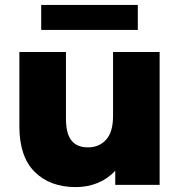

<svg xmlns="http://www.w3.org/2000/svg" viewBox="-20 -754 732 783"><path d="M631 -542V0H450V-58Q420 -25 378.5 -8Q337 9 289 9Q184 9 121.5 -53Q59 -115 59 -239V-542H249V-270Q249 -209 271.5 -181Q294 -153 339 -153Q384 -153 412.5 -184Q441 -215 441 -281V-542ZM148 -734H542V-632H148Z"/></svg>

Font: CMG Sans ExtraBold
Style: Regular
Weight: 800
Designer: Julieta Ulanovsky
Foundry: Julieta Ulanovsky
Version: Version 7.200